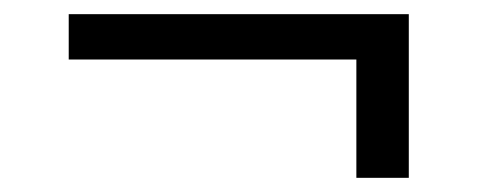

<svg xmlns="http://www.w3.org/2000/svg" viewBox="-20 -392 683 271"><path d="M483 -308H77V-372H557V-141H483Z"/></svg>

Font: Maitree
Style: Regular
Weight: 400
Designer: CadsonDemak Team
Foundry: CadsonDemak
Version: Version 1.000